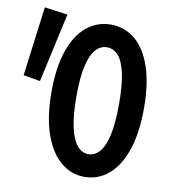

<svg xmlns="http://www.w3.org/2000/svg" viewBox="-80 -760 759 842"><g transform="rotate(10 300.0 -339.0)"><path d="M351 12Q291 12 244 -28.5Q197 -69 171 -145.5Q145 -222 145 -330Q145 -440 171 -515Q197 -590 244 -628Q291 -666 351 -666Q412 -666 458.5 -628Q505 -590 531 -515Q557 -440 557 -330Q557 -219 531 -143Q505 -67 458.5 -27.5Q412 12 351 12ZM351 -89Q380 -89 401.5 -114Q423 -139 434.5 -192Q446 -245 446 -330Q446 -414 434.5 -466Q423 -518 401.5 -541.5Q380 -565 351 -565Q323 -565 301.5 -541.5Q280 -518 268 -466Q256 -414 256 -330Q256 -245 268 -192Q280 -139 301.5 -114Q323 -89 351 -89ZM87 -368 12 -381 52 -690 155 -676Z"/></g></svg>

Font: Source Code Pro SemiBold
Style: Regular
Weight: 600
Monospace: yes
Designer: Paul D. Hunt, Teo Tuominen
Foundry: Adobe Systems Incorporated
Version: Version 1.018;hotconv 1.0.116;makeotfexe 2.5.65601